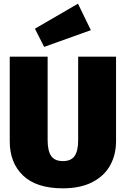

<svg xmlns="http://www.w3.org/2000/svg" viewBox="-20 -1004 684 1044"><path d="M611 -236Q611 -163 579 -105Q547 -47 482 -13.5Q417 20 322 20Q179 20 106 -49Q33 -118 33 -236V-696H239V-242Q239 -183 258.5 -155.5Q278 -128 322 -128Q366 -128 385.5 -155.5Q405 -183 405 -242V-696H611ZM404 -984 474 -840 220 -749 170 -848Z"/></svg>

Font: Fira Sans Black
Style: Regular
Weight: 900
Designer: Carrois Corporate & Edenspiekermann AG
Foundry: Carrois Corporate GbR & Edenspiekermann AG
Version: Version 4.203